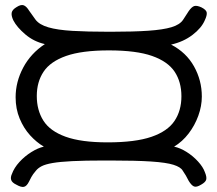

<svg xmlns="http://www.w3.org/2000/svg" viewBox="-20 -728 863 762"><path d="M45 5Q28 -3 24.5 -13.5Q21 -24 27 -37Q36 -62 57 -85Q78 -108 104.5 -124.5Q131 -141 154 -146Q125 -163 99.5 -191Q74 -219 58 -257.5Q42 -296 42 -342Q42 -403 72 -459.5Q102 -516 158 -553Q114 -563 80.5 -591.5Q47 -620 33 -647Q24 -666 26.5 -678Q29 -690 46 -700Q63 -711 74 -707Q85 -703 96 -685Q102 -676 108.5 -667.5Q115 -659 121 -650Q136 -630 172 -619.5Q208 -609 267.5 -605.5Q327 -602 409 -602H423Q510 -602 568.5 -606Q627 -610 660.5 -620Q694 -630 707 -650Q712 -658 718 -667Q724 -676 729 -684Q741 -701 751 -704Q761 -707 779 -699Q799 -689 800.5 -678Q802 -667 793 -648Q780 -617 744 -589.5Q708 -562 659 -551Q719 -520 750 -464.5Q781 -409 781 -345Q781 -307 767 -268.5Q753 -230 728.5 -198Q704 -166 671 -146Q695 -141 720.5 -125Q746 -109 766 -87Q786 -65 793 -45Q801 -26 798.5 -15.5Q796 -5 778 5Q760 16 750 12Q740 8 729 -10Q723 -22 717.5 -31.5Q712 -41 705 -51Q697 -65 668.5 -74Q640 -83 580 -87Q520 -91 416 -91H395Q316 -91 266.5 -88.5Q217 -86 188.5 -81Q160 -76 145.5 -68.5Q131 -61 123 -51Q110 -36 104.5 -25.5Q99 -15 95 -7Q86 11 75 13.5Q64 16 45 5ZM407 -163Q517 -163 581 -185Q645 -207 672.5 -248Q700 -289 700 -346Q700 -403 673 -443.5Q646 -484 583.5 -506Q521 -528 412 -528Q305 -528 242.5 -506Q180 -484 153 -443.5Q126 -403 126 -347Q126 -291 152 -249.5Q178 -208 240 -185.5Q302 -163 407 -163Z"/></svg>

Font: Fredoka Expanded
Style: Regular
Weight: 400
Width: 7
Designer: Ben Nathan
Foundry: Milena B. Brandão, Ben Nathan
Version: Version 2.001